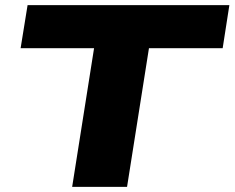

<svg xmlns="http://www.w3.org/2000/svg" viewBox="-20 -725 910 745"><path d="M260 0 345 -538H60L87 -705H870L844 -538H558L473 0Z"/></svg>

Font: Nunito Sans 10pt Expanded Black
Style: Italic
Weight: 900
Width: 7
Italic angle: -9°
Designer: Vernon Adams
Foundry: Vernon Adams
Version: Version 3.101;gftools[0.9.27]